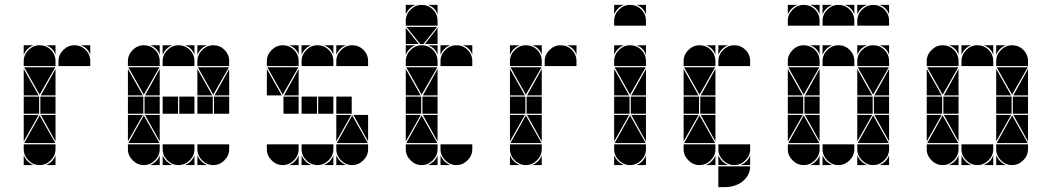

<svg xmlns="http://www.w3.org/2000/svg" viewBox="-20 -677 4300 785"><path d="M284 -492Q311 -492 330 -473Q349 -454 349 -427V-407H219V-427Q219 -453 238.5 -472.5Q258 -492 284 -492ZM142 -492Q169 -492 188 -473Q207 -454 207 -427V-407H77V-427Q77 -453 96.5 -472.5Q116 -492 142 -492ZM142 -2Q116 -2 96.5 -21.5Q77 -41 77 -67V-87H207V-67Q207 -41 187.5 -21.5Q168 -2 142 -2ZM79 -92 142 -205 206 -92ZM206 -402 142 -290 79 -402ZM140 -212H77V-282H140ZM207 -212H145V-282H207ZM77 -287V-395L138 -287ZM77 -207H138L77 -99ZM207 -287H147L207 -395ZM207 -207V-99L147 -207ZM77 -42Q89 -14 117 -2H77ZM77 -492H117Q103 -487 93 -477Q83 -467 77 -453ZM168 -2Q182 -8 192 -18Q202 -28 207 -42V-2ZM349 -492V-453Q339 -482 310 -492ZM207 -492V-453Q197 -482 168 -492Z M710 -492Q737 -492 756 -473Q775 -454 775 -427V-407H645V-427Q645 -453 664.5 -472.5Q684 -492 710 -492ZM568 -492Q595 -492 614 -473Q633 -454 633 -427V-407H503V-427Q503 -453 522.5 -472.5Q542 -492 568 -492ZM852 -492Q879 -492 898 -473Q917 -454 917 -427V-407H787V-427Q787 -453 806.5 -472.5Q826 -492 852 -492ZM852 -2Q826 -2 806.5 -21.5Q787 -41 787 -67V-87H917V-67Q917 -41 897.5 -21.5Q878 -2 852 -2ZM568 -2Q542 -2 522.5 -21.5Q503 -41 503 -67V-87H633V-67Q633 -41 613.5 -21.5Q594 -2 568 -2ZM710 -2Q684 -2 664.5 -21.5Q645 -41 645 -67V-87H775V-67Q775 -41 755.5 -21.5Q736 -2 710 -2ZM505 -92 568 -205 632 -92ZM632 -402 568 -290 505 -402ZM916 -402 852 -290 789 -402ZM708 -212H645V-282H708ZM850 -212H787V-282H850ZM566 -212H503V-282H566ZM775 -212H713V-282H775ZM917 -212H855V-282H917ZM633 -212H571V-282H633ZM503 -287V-395L564 -287ZM787 -287V-395L848 -287ZM503 -207H564L503 -99ZM633 -287H573L633 -395ZM633 -207V-99L573 -207ZM917 -287H857L917 -395ZM645 -42Q657 -14 685 -2H645ZM787 -42Q799 -14 827 -2H787ZM787 -492H827Q813 -487 803 -477Q793 -467 787 -453ZM736 -2Q750 -8 760 -18Q770 -28 775 -42V-2ZM594 -2Q608 -8 618 -18Q628 -28 633 -42V-2ZM645 -492H685Q671 -487 661 -477Q651 -467 645 -453ZM775 -492V-453Q765 -482 736 -492ZM633 -492V-453Q623 -482 594 -492Z M1278 -492Q1305 -492 1324 -473Q1343 -454 1343 -427V-407H1213V-427Q1213 -453 1232.5 -472.5Q1252 -492 1278 -492ZM1136 -492Q1163 -492 1182 -473Q1201 -454 1201 -427V-407H1071V-427Q1071 -453 1090.5 -472.5Q1110 -492 1136 -492ZM1420 -492Q1447 -492 1466 -473Q1485 -454 1485 -427V-407H1355V-427Q1355 -453 1374.5 -472.5Q1394 -492 1420 -492ZM1420 -2Q1394 -2 1374.5 -21.5Q1355 -41 1355 -67V-87H1485V-67Q1485 -41 1465.5 -21.5Q1446 -2 1420 -2ZM1136 -2Q1110 -2 1090.5 -21.5Q1071 -41 1071 -67V-87H1201V-67Q1201 -41 1181.5 -21.5Q1162 -2 1136 -2ZM1278 -2Q1252 -2 1232.5 -21.5Q1213 -41 1213 -67V-87H1343V-67Q1343 -41 1323.5 -21.5Q1304 -2 1278 -2ZM1357 -92 1420 -205 1484 -92ZM1200 -402 1136 -290 1073 -402ZM1276 -212H1213V-282H1276ZM1418 -212H1355V-282H1418ZM1343 -212H1281V-282H1343ZM1201 -212H1139V-282H1201ZM1071 -287V-395L1132 -287ZM1355 -207H1416L1355 -99ZM1201 -287H1141L1201 -395ZM1485 -207V-99L1425 -207ZM1213 -42Q1225 -14 1253 -2H1213ZM1355 -42Q1367 -14 1395 -2H1355ZM1355 -492H1395Q1381 -487 1371 -477Q1361 -467 1355 -453ZM1304 -2Q1318 -8 1328 -18Q1338 -28 1343 -42V-2ZM1162 -2Q1176 -8 1186 -18Q1196 -28 1201 -42V-2ZM1213 -492H1253Q1239 -487 1229 -477Q1219 -467 1213 -453ZM1343 -492V-453Q1333 -482 1304 -492ZM1201 -492V-453Q1191 -482 1162 -492Z M1846 -492Q1873 -492 1892 -473Q1911 -454 1911 -427V-407H1781V-427Q1781 -453 1800.5 -472.5Q1820 -492 1846 -492ZM1704 -492Q1731 -492 1750 -473Q1769 -454 1769 -427V-407H1639V-427Q1639 -453 1658.5 -472.5Q1678 -492 1704 -492ZM1704 -657Q1731 -657 1750 -638Q1769 -619 1769 -592V-572H1639V-592Q1639 -618 1658.5 -637.5Q1678 -657 1704 -657ZM1704 -2Q1678 -2 1658.5 -21.5Q1639 -41 1639 -67V-87H1769V-67Q1769 -41 1749.5 -21.5Q1730 -2 1704 -2ZM1846 -2Q1820 -2 1800.5 -21.5Q1781 -41 1781 -67V-87H1911V-67Q1911 -41 1891.5 -21.5Q1872 -2 1846 -2ZM1641 -92 1704 -205 1768 -92ZM1768 -402 1704 -290 1641 -402ZM1767 -567 1711 -497H1698L1642 -567ZM1702 -212H1639V-282H1702ZM1769 -212H1707V-282H1769ZM1639 -287V-395L1700 -287ZM1639 -207H1700L1639 -99ZM1769 -287H1709L1769 -395ZM1769 -207V-99L1709 -207ZM1639 -497V-563L1692 -497ZM1769 -497H1717L1769 -563ZM1781 -42Q1793 -14 1821 -2H1781ZM1639 -492H1679Q1665 -487 1655 -477Q1645 -467 1639 -453ZM1730 -2Q1744 -8 1754 -18Q1764 -28 1769 -42V-2ZM1639 -657H1679Q1665 -652 1655 -642Q1645 -632 1639 -618ZM1781 -492H1821Q1807 -487 1797 -477Q1787 -467 1781 -453ZM1911 -492V-453Q1901 -482 1872 -492ZM1769 -492V-453Q1759 -482 1730 -492ZM1769 -657V-618Q1759 -647 1730 -657Z M2272 -492Q2299 -492 2318 -473Q2337 -454 2337 -427V-407H2207V-427Q2207 -453 2226.5 -472.5Q2246 -492 2272 -492ZM2130 -492Q2157 -492 2176 -473Q2195 -454 2195 -427V-407H2065V-427Q2065 -453 2084.5 -472.5Q2104 -492 2130 -492ZM2130 -2Q2104 -2 2084.5 -21.5Q2065 -41 2065 -67V-87H2195V-67Q2195 -41 2175.5 -21.5Q2156 -2 2130 -2ZM2067 -92 2130 -205 2194 -92ZM2194 -402 2130 -290 2067 -402ZM2128 -212H2065V-282H2128ZM2195 -212H2133V-282H2195ZM2065 -287V-395L2126 -287ZM2065 -207H2126L2065 -99ZM2195 -287H2135L2195 -395ZM2195 -207V-99L2135 -207ZM2065 -42Q2077 -14 2105 -2H2065ZM2065 -492H2105Q2091 -487 2081 -477Q2071 -467 2065 -453ZM2156 -2Q2170 -8 2180 -18Q2190 -28 2195 -42V-2ZM2337 -492V-453Q2327 -482 2298 -492ZM2195 -492V-453Q2185 -482 2156 -492Z M2556 -492Q2583 -492 2602 -473Q2621 -454 2621 -427V-407H2491V-427Q2491 -453 2510.5 -472.5Q2530 -492 2556 -492ZM2556 -657Q2583 -657 2602 -638Q2621 -619 2621 -592V-572H2491V-592Q2491 -618 2510.5 -637.5Q2530 -657 2556 -657ZM2556 -2Q2530 -2 2510.5 -21.5Q2491 -41 2491 -67V-87H2621V-67Q2621 -41 2601.5 -21.5Q2582 -2 2556 -2ZM2493 -92 2556 -205 2620 -92ZM2620 -402 2556 -290 2493 -402ZM2554 -212H2491V-282H2554ZM2621 -212H2559V-282H2621ZM2491 -287V-395L2552 -287ZM2491 -207H2552L2491 -99ZM2621 -287H2561L2621 -395ZM2621 -207V-99L2561 -207ZM2491 -42Q2503 -14 2531 -2H2491ZM2491 -492H2531Q2517 -487 2507 -477Q2497 -467 2491 -453ZM2582 -2Q2596 -8 2606 -18Q2616 -28 2621 -42V-2ZM2491 -657H2531Q2517 -652 2507 -642Q2497 -632 2491 -618ZM2621 -492V-453Q2611 -482 2582 -492ZM2621 -657V-618Q2611 -647 2582 -657Z M2982 -492Q3009 -492 3028 -473Q3047 -454 3047 -427V-407H2917V-427Q2917 -453 2936.5 -472.5Q2956 -492 2982 -492ZM2840 -492Q2867 -492 2886 -473Q2905 -454 2905 -427V-407H2775V-427Q2775 -453 2794.5 -472.5Q2814 -492 2840 -492ZM2840 -2Q2814 -2 2794.5 -21.5Q2775 -41 2775 -67V-87H2905V-67Q2905 -41 2885.5 -21.5Q2866 -2 2840 -2ZM2982 -2Q2956 -2 2936.5 -21.5Q2917 -41 2917 -67V-87H3047V-67Q3047 -41 3027.5 -21.5Q3008 -2 2982 -2ZM2777 -92 2840 -205 2904 -92ZM3046 -402H2919ZM2904 -402 2840 -290 2777 -402ZM2838 -212H2775V-282H2838ZM2905 -212H2843V-282H2905ZM2775 -287V-395L2836 -287ZM2775 -207H2836L2775 -99ZM2905 -287H2845L2905 -395ZM2905 -207V-99L2845 -207ZM2917 -42Q2929 -14 2957 -2H2917ZM2866 -2Q2880 -8 2890 -18Q2900 -28 2905 -42V-2ZM2917 -492H2957Q2943 -487 2933 -477Q2923 -467 2917 -453ZM2905 -492V-453Q2895 -482 2866 -492ZM2917 3H3047Q3047 23 3038 39Q3029 55 3014.5 66Q3000 77 2981.5 82.5Q2963 88 2945 88H2917ZM3008 -2Q3022 -8 3032 -18Q3042 -28 3047 -42V-2Z M3408 -492Q3435 -492 3454 -473Q3473 -454 3473 -427V-407H3343V-427Q3343 -453 3362.5 -472.5Q3382 -492 3408 -492ZM3266 -492Q3293 -492 3312 -473Q3331 -454 3331 -427V-407H3201V-427Q3201 -453 3220.5 -472.5Q3240 -492 3266 -492ZM3550 -492Q3577 -492 3596 -473Q3615 -454 3615 -427V-407H3485V-427Q3485 -453 3504.5 -472.5Q3524 -492 3550 -492ZM3550 -2Q3524 -2 3504.5 -21.5Q3485 -41 3485 -67V-87H3615V-67Q3615 -41 3595.5 -21.5Q3576 -2 3550 -2ZM3266 -2Q3240 -2 3220.5 -21.5Q3201 -41 3201 -67V-87H3331V-67Q3331 -41 3311.5 -21.5Q3292 -2 3266 -2ZM3408 -2Q3382 -2 3362.5 -21.5Q3343 -41 3343 -67V-87H3473V-67Q3473 -41 3453.5 -21.5Q3434 -2 3408 -2ZM3487 -92 3550 -205 3614 -92ZM3203 -92 3266 -205 3330 -92ZM3330 -402 3266 -290 3203 -402ZM3614 -402 3550 -290 3487 -402ZM3548 -212H3485V-282H3548ZM3264 -212H3201V-282H3264ZM3615 -212H3553V-282H3615ZM3331 -212H3269V-282H3331ZM3201 -287V-395L3262 -287ZM3485 -287V-395L3546 -287ZM3485 -207H3546L3485 -99ZM3201 -207H3262L3201 -99ZM3331 -287H3271L3331 -395ZM3615 -207V-99L3555 -207ZM3331 -207V-99L3271 -207ZM3615 -287H3555L3615 -395ZM3343 -42Q3355 -14 3383 -2H3343ZM3485 -42Q3497 -14 3525 -2H3485ZM3485 -492H3525Q3511 -487 3501 -477Q3491 -467 3485 -453ZM3292 -2Q3306 -8 3316 -18Q3326 -28 3331 -42V-2ZM3343 -492H3383Q3369 -487 3359 -477Q3349 -467 3343 -453ZM3576 -2Q3590 -8 3600 -18Q3610 -28 3615 -42V-2ZM3615 -492V-453Q3605 -482 3576 -492ZM3331 -492V-453Q3321 -482 3292 -492ZM3408 -657Q3435 -657 3454 -638Q3473 -619 3473 -592V-572H3343V-592Q3343 -618 3362.5 -637.5Q3382 -657 3408 -657ZM3266 -657Q3293 -657 3312 -638Q3331 -619 3331 -592V-572H3201V-592Q3201 -618 3220.5 -637.5Q3240 -657 3266 -657ZM3550 -657Q3577 -657 3596 -638Q3615 -619 3615 -592V-572H3485V-592Q3485 -618 3504.5 -637.5Q3524 -657 3550 -657ZM3485 -657H3525Q3511 -652 3501 -642Q3491 -632 3485 -618ZM3343 -657H3383Q3369 -652 3359 -642Q3349 -632 3343 -618ZM3201 -657H3241Q3227 -652 3217 -642Q3207 -632 3201 -618ZM3473 -657V-618Q3463 -647 3434 -657ZM3615 -657V-618Q3605 -647 3576 -657ZM3331 -657V-618Q3321 -647 3292 -657Z M3976 -492Q4003 -492 4022 -473Q4041 -454 4041 -427V-407H3911V-427Q3911 -453 3930.5 -472.5Q3950 -492 3976 -492ZM3834 -492Q3861 -492 3880 -473Q3899 -454 3899 -427V-407H3769V-427Q3769 -453 3788.5 -472.5Q3808 -492 3834 -492ZM4118 -492Q4145 -492 4164 -473Q4183 -454 4183 -427V-407H4053V-427Q4053 -453 4072.5 -472.5Q4092 -492 4118 -492ZM4118 -2Q4092 -2 4072.5 -21.5Q4053 -41 4053 -67V-87H4183V-67Q4183 -41 4163.5 -21.5Q4144 -2 4118 -2ZM3834 -2Q3808 -2 3788.5 -21.5Q3769 -41 3769 -67V-87H3899V-67Q3899 -41 3879.5 -21.5Q3860 -2 3834 -2ZM3976 -2Q3950 -2 3930.5 -21.5Q3911 -41 3911 -67V-87H4041V-67Q4041 -41 4021.5 -21.5Q4002 -2 3976 -2ZM4055 -92 4118 -205 4182 -92ZM3771 -92 3834 -205 3898 -92ZM3898 -402 3834 -290 3771 -402ZM4182 -402 4118 -290 4055 -402ZM4116 -212H4053V-282H4116ZM3832 -212H3769V-282H3832ZM4183 -212H4121V-282H4183ZM3899 -212H3837V-282H3899ZM3769 -287V-395L3830 -287ZM4053 -287V-395L4114 -287ZM4053 -207H4114L4053 -99ZM3769 -207H3830L3769 -99ZM3899 -287H3839L3899 -395ZM4183 -207V-99L4123 -207ZM3899 -207V-99L3839 -207ZM4183 -287H4123L4183 -395ZM3911 -42Q3923 -14 3951 -2H3911ZM4053 -42Q4065 -14 4093 -2H4053ZM4053 -492H4093Q4079 -487 4069 -477Q4059 -467 4053 -453ZM4002 -2Q4016 -8 4026 -18Q4036 -28 4041 -42V-2ZM3860 -2Q3874 -8 3884 -18Q3894 -28 3899 -42V-2ZM3911 -492H3951Q3937 -487 3927 -477Q3917 -467 3911 -453ZM4041 -492V-453Q4031 -482 4002 -492ZM3899 -492V-453Q3889 -482 3860 -492Z"/></svg>

Font: CAT DyFa
Style: Regular
Weight: 400
Designer: Peter Wiegel
Foundry: Peter Wiegel
Version: Version 1.001; ttfautohint (v1.3)